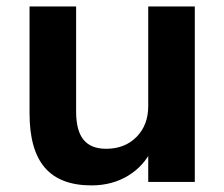

<svg xmlns="http://www.w3.org/2000/svg" viewBox="-20 -559 689 590"><path d="M578.6 0H435.5V-102.3H447.8Q423.1 -49.1 373.9 -19.2Q324.7 10.7 261 10.7Q164.8 10.7 117.8 -43.8Q70.8 -98.4 70.8 -210.4V-539.1H213.9V-216.6Q213.9 -157.7 236.5 -129.8Q259 -101.8 306.2 -101.8Q363.5 -101.8 399.5 -138.2Q435.5 -174.6 435.5 -233.2V-539.1H578.6Z"/></svg>

Font: Min Sans VF VF
Style: Regular
Weight: 400
Designer: Jinseong-Kim, NotoSansCJK, Nunito
Foundry: Jinseong-Kim
Version: Version 1.420;Glyphs 3.1.2 (3151)